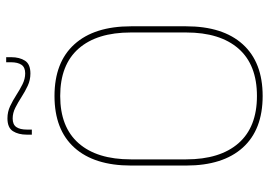

<svg xmlns="http://www.w3.org/2000/svg" viewBox="-142 -698 850 606"><g transform="rotate(-90 283.0 -395.0)"><path d="M283 9Q176.5 9 120 -53.8Q63.5 -116.5 63.5 -232.5V-406.5Q63.5 -522.5 120 -585.2Q176.5 -648 283 -648Q389.5 -648 446.2 -585.2Q503 -522.5 503 -406.5V-232.5Q503 -116.5 446.2 -53.8Q389.5 9 283 9ZM283 -9Q381.5 -9 432.5 -67.2Q483.5 -125.5 483.5 -232.5V-407Q483.5 -514 432.5 -572Q381.5 -630 283 -630Q185 -630 134 -572Q83 -514 83 -407V-232.5Q83 -125.5 134 -67.2Q185 -9 283 -9ZM354 -724Q333.5 -724 315.2 -732.5Q297 -741 280 -752Q263 -763 246.2 -771.5Q229.5 -780 212 -780Q193 -780 185 -768.5Q177 -757 177 -735V-719.5H161V-735.5Q161 -762 172 -779.2Q183 -796.5 212.5 -796.5Q233 -796.5 251 -788Q269 -779.5 286 -768.5Q303 -757.5 320 -749Q337 -740.5 354.5 -740.5Q373.5 -740.5 381.5 -752.2Q389.5 -764 389.5 -785.5V-800.5H405.5V-784.5Q405.5 -758.5 394.5 -741.2Q383.5 -724 354 -724Z"/></g></svg>

Font: Anek Gujarati Thin
Style: Regular
Weight: 250
Version: Version 1.003